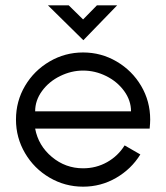

<svg xmlns="http://www.w3.org/2000/svg" viewBox="-20 -696 624 721"><path d="M112 -213Q124 -149 175 -106.5Q226 -64 292 -64Q341 -64 382 -87Q423 -110 448 -150L507 -116Q473 -61 416 -28Q359 5 292 5Q224 5 166 -29Q108 -63 74 -121Q40 -179 40 -247Q40 -316 74 -373.5Q108 -431 166 -465Q224 -499 292 -499Q360 -499 418 -465Q476 -431 510 -373.5Q544 -316 544 -247Q544 -235 542 -213ZM112 -278H472Q472 -319 446 -354.5Q420 -390 378.5 -410.5Q337 -431 292 -431Q248 -431 206 -410.5Q164 -390 138 -354.5Q112 -319 112 -278ZM420 -676 293 -545 160 -676H238L292 -623L344 -676Z"/></svg>

Font: Sulphur Point
Style: Regular
Weight: 400
Designer: Noponies / Dale Sattler
Foundry: Noponies
Version: Version 1.000; ttfautohint (v1.8)